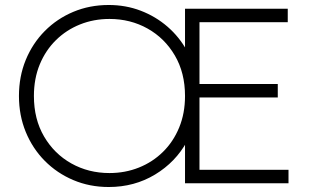

<svg xmlns="http://www.w3.org/2000/svg" viewBox="-20 -735 1252 770"><path d="M416 15Q339.5 15 274 -12.8Q208.5 -40.5 159.5 -90Q110.5 -139.5 83.2 -206Q56 -272.5 56 -350Q56 -428 83.2 -494.5Q110.5 -561 159.5 -610.5Q208.5 -660 274 -687.5Q339.5 -715 416 -715Q484.5 -715 544.5 -692Q604.5 -669 652 -627.8Q699.5 -586.5 730 -531L722 -520V-700H1134V-646H780V-398H1094V-344H780V-54H1137V0H722V-179L730 -168Q684.5 -85 601.8 -35Q519 15 416 15ZM419 -41Q482 -41 537 -63Q592 -85 633.5 -125.8Q675 -166.5 698.5 -223.5Q722 -280.5 722 -350Q722 -443 681.2 -512.5Q640.5 -582 571.8 -620.5Q503 -659 419 -659Q356 -659 301 -637Q246 -615 204.5 -574.2Q163 -533.5 139.5 -476.8Q116 -420 116 -350Q116 -257 156.8 -187.5Q197.5 -118 266.2 -79.5Q335 -41 419 -41Z"/></svg>

Font: Geologica Cursive Thin
Style: Regular
Weight: 250
Designer: Sindre Bremnes, Frode Helland
Foundry: Monokrom Skriftforlag AS
Version: Version 1.010;gftools[0.9.28]